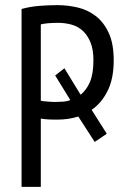

<svg xmlns="http://www.w3.org/2000/svg" viewBox="-20 -728 491 748"><path d="M64 -693Q96 -702 132 -705Q168 -708 203 -708Q243 -708 282 -699Q321 -690 352.5 -666Q384 -642 403.5 -600Q423 -558 423 -493Q423 -421 399 -373.5Q375 -326 337 -300L396 -207L349 -175L285 -274Q247 -262 204 -262Q200 -262 191 -262Q182 -262 172 -262.5Q162 -263 152.5 -264Q143 -265 139 -266V0H64ZM231 -462 294 -359Q317 -377 330.5 -409Q344 -441 344 -493Q344 -535 332.5 -563Q321 -591 302.5 -608Q284 -625 259 -632Q234 -639 207 -639Q187 -639 168.5 -637.5Q150 -636 139 -633V-336Q143 -334 151.5 -333.5Q160 -333 169 -332Q178 -331 186.5 -331Q195 -331 199 -331Q213 -331 227 -332Q241 -333 254 -338L195 -434Z"/></svg>

Font: PT Sans Narrow
Style: Regular
Weight: 400
Width: 3
Designer: A.Korolkova, O.Umpeleva, V.Yefimov
Foundry: ParaType Ltd
Version: Version 2.003W OFL